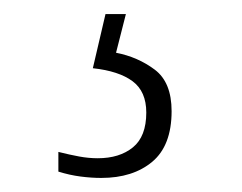

<svg xmlns="http://www.w3.org/2000/svg" viewBox="-20 -29 344 273"><path d="M124 224Q110 224 94.5 222Q79 220 63 215V187Q79 191 92.5 193.5Q106 196 119 196Q150 196 169 180.5Q188 165 188 131Q188 101 168.5 86.5Q149 72 112 68L130 -9H159L145 46Q176 52 200 70Q224 88 224 129Q224 178 196.5 201Q169 224 124 224Z"/></svg>

Font: Noto Serif Khmer SemiCondensed ExtraLight
Style: Regular
Weight: 200
Width: 4
Designer: Danh Hong and the Monotype Design Team
Foundry: Monotype Imaging Inc.
Version: Version 2.004; ttfautohint (v1.8.4.7-5d5b)